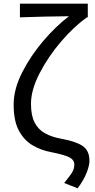

<svg xmlns="http://www.w3.org/2000/svg" viewBox="-20 -816 513 1041"><path d="M401 205 328 176Q358 140 370.5 119.5Q383 99 383 77Q383 52 358 38Q333 24 258 9Q203 -1 157 -28Q111 -55 82.5 -107.5Q54 -160 54 -249Q54 -333 100.5 -424Q147 -515 215.5 -595Q284 -675 354 -728Q229 -727 88 -722V-796H456V-722H451Q380 -671 311 -590.5Q242 -510 195 -419.5Q148 -329 148 -253Q148 -189 168 -151Q188 -113 224.5 -93Q261 -73 311 -64Q390 -50 427.5 -25Q465 0 465 56Q465 81 450 120Q435 159 401 205Z"/></svg>

Font: Gothic Nguyen
Style: Regular
Weight: 400
Designer: MORI Takayuki
Version: Version 1.220;July 21, 2023;FontCreator 14.0.0.2814 64-bit